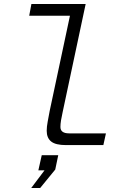

<svg xmlns="http://www.w3.org/2000/svg" viewBox="-20 -730 640 966"><path d="M312 0Q260 0 237.5 -18Q215 -36 215 -72Q215 -92 220 -118.5Q225 -145 230 -172L332 -651H127L138 -710H411L295 -165Q290 -143 287 -124.5Q284 -106 284 -91Q284 -59 328 -59H513L500 0ZM137 216 204 127H173L190 51H273L258 123L182 216Z"/></svg>

Font: Geist Mono Light
Style: Italic
Weight: 300
Italic angle: -12°
Monospace: yes
Designer: Basement.studio, Andrés Briganti, Mateo Zaragoza
Foundry: Basement.studio, Vercel, Andrés Briganti, Guido Ferreyra, Mateo Zaragoza
Version: Version 1.500; ttfautohint (v1.8.4.7-5d5b)